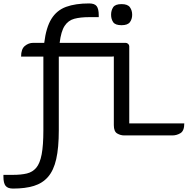

<svg xmlns="http://www.w3.org/2000/svg" viewBox="-63 -790 1095 1120"><path d="M190 -30V-460H60Q60 -504 82 -522Q104 -540 130 -540H195Q206 -630 237 -680Q268 -730 322.5 -750Q377 -770 457 -770Q489 -770 501 -754Q513 -738 513 -701V-690H457Q406 -690 370.5 -680.5Q335 -671 314 -639Q293 -607 285 -540H661Q661 -497 639 -478.5Q617 -460 591 -460H280V-30Q280 72 265 138Q250 204 217.5 241.5Q185 279 134.5 294.5Q84 310 13 310Q-18 310 -30.5 294Q-43 278 -43 241V230H13Q60 230 93.5 222Q127 214 148.5 188.5Q170 163 180 110.5Q190 58 190 -30ZM691 -70H1012Q1012 -27 990 -13.5Q968 0 942 0H662Q640 0 620.5 -11.5Q601 -23 601 -60V-520Q601 -528 607 -534Q613 -540 621 -540H670Q678 -540 684.5 -534Q691 -528 691 -520ZM585 -704Q585 -729 597 -747.5Q609 -766 646 -766Q682 -766 695 -747.5Q708 -729 708 -704Q708 -679 695 -661Q682 -643 646 -643Q609 -643 597 -661Q585 -679 585 -704Z"/></svg>

Font: Warnes
Style: Regular
Weight: 400
Designer: Eduardo Rodriguez Tunni
Foundry: Eduardo Rodriguez Tunni
Version: Version 1.002; ttfautohint (v1.8.4.7-5d5b);gftools[0.9.23]